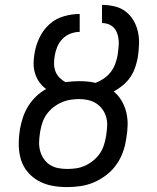

<svg xmlns="http://www.w3.org/2000/svg" viewBox="-20 -755 640 783"><path d="M254 8Q222 8 192.5 2.5Q163 -3 137.5 -17Q112 -31 93 -53.5Q74 -76 65.5 -104Q57 -132 56.5 -162.5Q56 -193 61 -225L62 -231Q66 -254 74 -277.5Q82 -301 95 -322Q108 -343 126.5 -361Q145 -379 168 -392Q152 -404 140.5 -420Q129 -436 123 -455.5Q117 -475 117 -496Q117 -517 121 -538Q126 -570 141 -601.5Q156 -633 181.5 -656Q207 -679 240 -688.5Q273 -698 305 -698V-625Q287 -625 268 -618Q249 -611 235 -596.5Q221 -582 213.5 -564Q206 -546 203 -527V-526Q200 -510 200.5 -493.5Q201 -477 206.5 -463Q212 -449 223 -438Q234 -427 247 -420Q262 -422 275.5 -423Q289 -424 302 -424Q320 -424 336.5 -422.5Q353 -421 370 -417Q388 -424 404.5 -435.5Q421 -447 432.5 -462.5Q444 -478 450.5 -496Q457 -514 460 -532V-533Q462 -548 463.5 -562Q465 -576 464 -590Q463 -604 458.5 -617.5Q454 -631 445 -641Q436 -651 423 -656Q410 -661 396 -661V-735Q422 -735 447.5 -729Q473 -723 492.5 -708Q512 -693 524.5 -671.5Q537 -650 542.5 -625.5Q548 -601 547 -574.5Q546 -548 542 -521Q538 -500 531 -479.5Q524 -459 511.5 -440.5Q499 -422 481.5 -407.5Q464 -393 444 -382Q463 -366 476 -344Q489 -322 495 -297Q501 -272 500.5 -245.5Q500 -219 495 -191L494 -185Q490 -158 480 -131.5Q470 -105 453 -81.5Q436 -58 412 -40Q388 -22 362 -11Q336 0 308 4Q280 8 254 8ZM254 -66Q272 -66 290 -68.5Q308 -71 326 -79Q344 -87 359.5 -99.5Q375 -112 386 -127.5Q397 -143 403 -161Q409 -179 412 -197L413 -203Q416 -222 417 -241Q418 -260 413 -277.5Q408 -295 397.5 -309.5Q387 -324 372 -333.5Q357 -343 339.5 -347Q322 -351 303 -351Q285 -351 266.5 -348Q248 -345 230 -337Q212 -329 196.5 -316.5Q181 -304 170 -288.5Q159 -273 153 -255Q147 -237 144 -219L143 -213Q140 -194 139.5 -175Q139 -156 144 -138.5Q149 -121 159 -106.5Q169 -92 184 -82.5Q199 -73 217 -69.5Q235 -66 254 -66Z"/></svg>

Font: Iosevka Extended
Style: Italic
Weight: 400
Width: 7
Italic angle: -9°
Monospace: yes
Designer: Belleve Invis
Foundry: Belleve Invis
Version: Version 32.5.0; ttfautohint (v1.8.4)